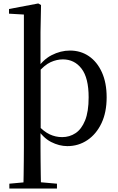

<svg xmlns="http://www.w3.org/2000/svg" viewBox="-20 -829 681 1109"><path d="M115 260Q116 223 116.5 182Q117 141 117.5 99.5Q118 58 118 23V-745L32 -750V-777L201 -809L217 -800L214 -644V-446L215 -435V-82L214 -71V23Q214 58 214.5 99.5Q215 141 215.5 182Q216 223 217 260ZM369 15Q322 15 275 -9Q228 -33 189 -94H184L199 -106Q233 -69 267 -53Q301 -37 339 -37Q382 -37 416.5 -60Q451 -83 471.5 -133.5Q492 -184 492 -267Q492 -379 451 -432.5Q410 -486 343 -486Q308 -486 272.5 -470Q237 -454 195 -405L182 -419H185Q225 -483 277.5 -510Q330 -537 384 -537Q446 -537 493.5 -504.5Q541 -472 568.5 -411.5Q596 -351 596 -267Q596 -180 566 -117Q536 -54 484.5 -19.5Q433 15 369 15ZM34 260V232L143 222H195L309 232V260Z"/></svg>

Font: Noto Serif SC ExtraLight Medium
Style: Regular
Weight: 500
Version: Version 2.002-H1;hotconv 1.1.0;makeotfexe 2.6.0